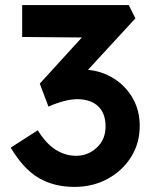

<svg xmlns="http://www.w3.org/2000/svg" viewBox="-20 -723 605 753"><path d="M272 10Q192 10 132 -25Q72 -60 22 -144L128 -212Q162 -158 199.5 -135Q237 -112 279 -112Q325 -112 359.5 -144Q394 -176 394 -227Q394 -279 364.5 -306.5Q335 -334 283 -334Q237 -334 170 -305L136 -395L301 -576L67 -578V-703H485L511 -651L325 -449Q381 -444 427.5 -414.5Q474 -385 501 -337Q528 -289 528 -230Q528 -161 494 -107Q460 -53 402 -21.5Q344 10 272 10Z"/></svg>

Font: Lexend SemiBold
Style: Regular
Weight: 600
Designer: Bonnie Shaver-Troup, Thomas Jockin
Foundry: Lexend
Version: Version 1.005; ttfautohint (v1.8.3)